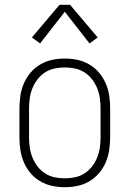

<svg xmlns="http://www.w3.org/2000/svg" viewBox="-20 -772 540 800"><path d="M250 8Q223 8 197 2.5Q171 -3 148 -16.5Q125 -30 107.5 -50.5Q90 -71 79.5 -95.5Q69 -120 65 -146.5Q61 -173 61 -200V-320Q61 -347 65 -373.5Q69 -400 79.5 -424.5Q90 -449 107.5 -469.5Q125 -490 148 -503.5Q171 -517 197 -522.5Q223 -528 250 -528Q277 -528 303 -522.5Q329 -517 352 -503.5Q375 -490 392.5 -469.5Q410 -449 420.5 -424.5Q431 -400 435 -373.5Q439 -347 439 -320V-200Q439 -173 435 -146.5Q431 -120 420.5 -95.5Q410 -71 392.5 -50.5Q375 -30 352 -16.5Q329 -3 303 2.5Q277 8 250 8ZM250 -29Q272 -29 293 -33.5Q314 -38 332 -49.5Q350 -61 363.5 -78.5Q377 -96 385 -116Q393 -136 396 -157Q399 -178 399 -200V-320Q399 -342 396 -363Q393 -384 385 -404Q377 -424 363.5 -441.5Q350 -459 332 -470.5Q314 -482 293 -486.5Q272 -491 250 -491Q228 -491 207 -486.5Q186 -482 168 -470.5Q150 -459 136.5 -441.5Q123 -424 115 -404Q107 -384 104 -363Q101 -342 101 -320V-200Q101 -178 104 -157Q107 -136 115 -116Q123 -96 136.5 -78.5Q150 -61 168 -49.5Q186 -38 207 -33.5Q228 -29 250 -29ZM147 -591 113 -616 228 -752H272L387 -616L353 -591L250 -723Z"/></svg>

Font: Iosevka SS04 Extralight
Style: Regular
Weight: 200
Monospace: yes
Designer: Belleve Invis
Foundry: Belleve Invis
Version: Version 19.0.0; ttfautohint (v1.8.4)